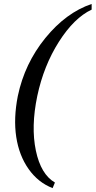

<svg xmlns="http://www.w3.org/2000/svg" viewBox="-20 -798 487 978"><path d="M248 160.2Q174.3 131.8 125.7 63Q77.1 -5.9 62.7 -100.6Q48.3 -195.3 70.8 -309.1Q105.5 -474.6 210.9 -604.2Q316.4 -733.9 446.8 -777.8V-749Q357.4 -707 280 -585.2Q202.6 -463.4 169.9 -309.1Q137.2 -152.8 162.6 -31.2Q188 90.3 259.8 131.8Z"/></svg>

Font: Fin Serif Display
Style: Italic
Weight: 400
Italic angle: -12°
Designer: J. Blake Harris
Version: Version 1.006;FEAKit 1.0